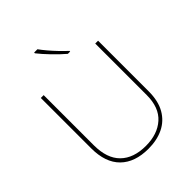

<svg xmlns="http://www.w3.org/2000/svg" viewBox="-264 -1091 1240 1240"><g transform="rotate(-45 356.0 -471.0)"><path d="M355 10Q231 10 163 -57Q95 -124 95 -254V-714H121V-256Q121 -136 182.5 -75.5Q244 -15 356 -15Q463 -15 527.5 -72.5Q592 -130 592 -244V-714H618V-252Q618 -163 584.5 -105Q551 -47 492 -18.5Q433 10 355 10ZM302 -952Q317 -931 341 -902.5Q365 -874 392 -846Q419 -818 441 -798V-792H420Q400 -809 379.5 -828.5Q359 -848 339.5 -868.5Q320 -889 302.5 -908.5Q285 -928 272 -945V-952Z"/></g></svg>

Font: Noto Sans Symbols Thin
Style: Regular
Weight: 250
Version: Version 2.002